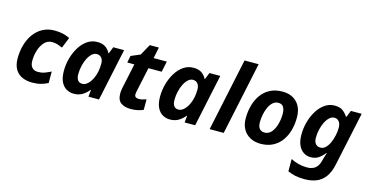

<svg xmlns="http://www.w3.org/2000/svg" viewBox="-93 -1228 3744 1936"><g transform="rotate(15 1778.5 -260.0)"><path d="M247 10Q190 10 144 -10Q98 -30 71 -74.5Q44 -119 44 -191Q44 -264 63 -330Q82 -396 119 -447Q156 -498 210 -527Q264 -556 333 -556Q382 -556 420.5 -547Q459 -538 493 -521L448 -409Q422 -420 396.5 -428.5Q371 -437 339 -437Q292 -437 259.5 -402.5Q227 -368 210 -314Q193 -260 193 -203Q193 -156 215 -132.5Q237 -109 277 -109Q314 -109 345.5 -120.5Q377 -132 411 -149V-29Q376 -11 337 -0.5Q298 10 247 10Z M681 10Q641 10 606 -9.5Q571 -29 549 -72.5Q527 -116 527 -188Q527 -255 545 -320Q563 -385 596 -438.5Q629 -492 675.5 -524Q722 -556 780 -556Q832 -556 864.5 -534Q897 -512 915 -476H919L947 -546H1060L944 0H834L841 -71H837Q808 -35 770.5 -12.5Q733 10 681 10ZM739 -109Q769 -109 795 -133Q821 -157 839.5 -194.5Q858 -232 866 -275Q873 -311 873 -357Q873 -392 855 -414.5Q837 -437 805 -437Q778 -437 754.5 -415.5Q731 -394 713.5 -359Q696 -324 686 -281Q676 -238 676 -195Q676 -109 739 -109Z M1123 -434 1137 -506 1233 -547 1297 -662H1392L1368 -546H1506L1482 -434H1344L1288 -171Q1285 -156 1285 -145Q1285 -126 1297 -117.5Q1309 -109 1328 -109Q1348 -109 1366.5 -113.5Q1385 -118 1407 -126V-16Q1384 -5 1350.5 2.5Q1317 10 1277 10Q1213 10 1174 -17.5Q1135 -45 1135 -116Q1135 -141 1141 -171L1197 -434Z M1685 10Q1645 10 1610 -9.5Q1575 -29 1553 -72.5Q1531 -116 1531 -188Q1531 -255 1549 -320Q1567 -385 1600 -438.5Q1633 -492 1679.5 -524Q1726 -556 1784 -556Q1836 -556 1868.5 -534Q1901 -512 1919 -476H1923L1951 -546H2064L1948 0H1838L1845 -71H1841Q1812 -35 1774.5 -12.5Q1737 10 1685 10ZM1743 -109Q1773 -109 1799 -133Q1825 -157 1843.5 -194.5Q1862 -232 1870 -275Q1877 -311 1877 -357Q1877 -392 1859 -414.5Q1841 -437 1809 -437Q1782 -437 1758.5 -415.5Q1735 -394 1717.5 -359Q1700 -324 1690 -281Q1680 -238 1680 -195Q1680 -109 1743 -109Z M2099 0 2260 -760H2407L2246 0Z M2631 10Q2570 10 2522.5 -15.5Q2475 -41 2448.5 -88Q2422 -135 2422 -200Q2422 -272 2440 -336.5Q2458 -401 2494 -450.5Q2530 -500 2584.5 -528Q2639 -556 2712 -556Q2807 -556 2863 -499Q2919 -442 2919 -340Q2919 -271 2902 -208Q2885 -145 2849.5 -96Q2814 -47 2759.5 -18.5Q2705 10 2631 10ZM2643 -110Q2684 -110 2712.5 -143Q2741 -176 2756 -228.5Q2771 -281 2771 -340Q2771 -381 2755.5 -408.5Q2740 -436 2701 -436Q2668 -436 2643 -413.5Q2618 -391 2602 -355Q2586 -319 2578 -278Q2570 -237 2570 -200Q2570 -110 2643 -110Z M3154 240Q3093 240 3053 231Q3013 222 2976 205V77Q3014 97 3056.5 108Q3099 119 3146 119Q3197 119 3229 95.5Q3261 72 3275 22L3279 7Q3283 -10 3289 -28.5Q3295 -47 3299 -60Q3303 -73 3303 -73H3299Q3273 -39 3239 -14.5Q3205 10 3154 10Q3115 10 3081.5 -11Q3048 -32 3027.5 -75.5Q3007 -119 3007 -188Q3007 -255 3025 -320Q3043 -385 3076 -438.5Q3109 -492 3155 -524Q3201 -556 3257 -556Q3310 -556 3340.5 -534.5Q3371 -513 3395 -476H3399L3427 -546H3540L3421 13Q3403 99 3365.5 148.5Q3328 198 3274.5 219Q3221 240 3154 240ZM3225 -109Q3256 -109 3279.5 -132.5Q3303 -156 3319.5 -193Q3336 -230 3344.5 -272Q3353 -314 3353 -351Q3353 -390 3335 -413.5Q3317 -437 3286 -437Q3258 -437 3234.5 -415.5Q3211 -394 3193.5 -359Q3176 -324 3166 -281Q3156 -238 3156 -195Q3156 -152 3174.5 -130.5Q3193 -109 3225 -109Z"/></g></svg>

Font: BC Sans
Style: Bold Italic
Weight: 700
Italic angle: -12°
Designer: Monotype Design Team
Province of B.C.
Foundry: Monotype Imaging Inc.
Version: Version 2.000;GOOG;noto-source:20170915:90ef993387c0